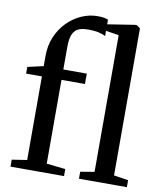

<svg xmlns="http://www.w3.org/2000/svg" viewBox="-90 -903 824 975"><g transform="rotate(10 321.5 -415.0)"><path d="M31 0V-36L108.5 -48V-479H27V-513.5L108.5 -532V-585Q108.5 -638.5 127.5 -683.2Q146.5 -728 178.8 -760.8Q211 -793.5 251.5 -811.5Q292 -829.5 335 -829.5Q356.5 -829.5 369.2 -826.8Q382 -824 389 -821V-736Q379 -743 355 -748.8Q331 -754.5 298.5 -754Q267.5 -754.5 248 -745Q228.5 -735.5 219 -712.8Q209.5 -690 209.5 -649V-532.5H330.5V-479H209.5V-47L307 -36V0ZM456 -48V-753L382 -764.5V-796L529 -819H538.5L556.5 -805.5V-47.5L631 -36V0H384V-36Z"/></g></svg>

Font: Merriweather 72pt
Style: Regular
Weight: 400
Version: Version 2.100